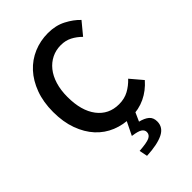

<svg xmlns="http://www.w3.org/2000/svg" viewBox="-262 -766 1100 1100"><g transform="rotate(-45 288.0 -216.5)"><path d="M344 12Q282 12 228 -10Q174 -32 134.5 -75Q95 -118 72 -181Q49 -244 49 -325Q49 -405 72.5 -468.5Q96 -532 136.5 -576Q177 -620 231.5 -643Q286 -666 348 -666Q410 -666 458 -641Q506 -616 537 -583L475 -508Q449 -534 419 -549.5Q389 -565 351 -565Q311 -565 277.5 -548.5Q244 -532 219.5 -501.5Q195 -471 181.5 -427Q168 -383 168 -328Q168 -216 216.5 -152.5Q265 -89 348 -89Q392 -89 426 -107.5Q460 -126 488 -156L550 -83Q510 -37 458.5 -12.5Q407 12 344 12ZM252 233 242 183Q303 179 325.5 168.5Q348 158 348 136Q348 119 332 108Q316 97 271 91L317 -3H387L358 62Q394 71 413.5 87.5Q433 104 433 135Q433 183 386 206Q339 229 252 233Z"/></g></svg>

Font: CV Source Sans Light
Style: Bold
Weight: 600
Designer: Paul D. Hunt
Foundry: Adobe Systems Incorporated
Version: Version 3.001